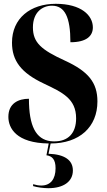

<svg xmlns="http://www.w3.org/2000/svg" viewBox="-20 -744 562 1009"><path d="M234 245C314 245 363 210 363 152C363 97 319 67 235 64L246 10C397 10 492 -76 492 -211C492 -310 444 -369 322 -425C197 -482 153 -520 153 -600C153 -681 204 -714 253 -714C320 -714 350 -655 350 -522C436 -522 468 -556 468 -600C468 -663 407 -724 273 -724C140 -724 43 -648 43 -520C43 -425 91 -361 210 -305C309 -258 380 -225 380 -122C380 -44 338 -1 266 -1C260 -1 254 -1 248 -2H246C169 -12 132 -81 132 -225C77 -225 24 -201 24 -130C24 -71 65 8 236 10L224 72C254 76 272 94 272 140C272 197 246 231 197 231C184 231 171 229 154 224V234C177 241 210 245 234 245Z"/></svg>

Font: Noto Serif Display Condensed ExtraBold
Style: Regular
Weight: 800
Width: 3
Designer: Monotype Design Team
Foundry: Monotype Imaging Inc.
Version: Version 2.009